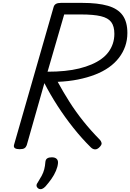

<svg xmlns="http://www.w3.org/2000/svg" viewBox="-20 -1018 901 1328"><path d="M116 14Q94 14 83.5 7Q73 0 77 -16L351 -970Q355 -984 367 -991Q379 -998 401 -998H550Q657 -998 726 -978Q795 -958 828 -912.5Q861 -867 861 -790Q861 -741 846 -698Q831 -655 802.5 -618Q774 -581 733 -552Q692 -523 638 -502Q584 -481 519 -468Q454 -455 379 -452Q417 -382 460.5 -313.5Q504 -245 556 -180Q608 -115 671 -51Q679 -43 682.5 -29.5Q686 -16 664 4Q649 17 634.5 15Q620 13 608 1Q546 -60 487.5 -133.5Q429 -207 378 -286Q327 -365 287 -443L165 -14Q160 0 149.5 7Q139 14 116 14ZM309 -522Q372 -522 427 -527.5Q482 -533 528.5 -544.5Q575 -556 613.5 -572.5Q652 -589 681.5 -610.5Q711 -632 730.5 -658.5Q750 -685 760.5 -716.5Q771 -748 771 -784Q771 -836 749.5 -865Q728 -894 677.5 -906Q627 -918 539 -918H424ZM247 287Q235 279 233 268.5Q231 258 240 246Q257 219 268.5 197.5Q280 176 286 153Q292 130 294 101Q296 84 307.5 77Q319 70 338 70Q361 70 372 81Q383 92 381 111Q379 135 367 163.5Q355 192 336 219Q317 246 295 271Q283 284 271 288.5Q259 293 247 287Z"/></svg>

Font: Playwrite AU NSW
Style: Regular
Weight: 400
Designer: Veronika Burian, José Scaglione
Foundry: TypeTogether
Version: Version 1.002